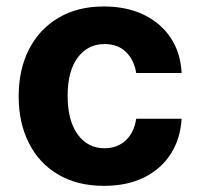

<svg xmlns="http://www.w3.org/2000/svg" viewBox="-20 -573 627 603"><path d="M306.6 10.7Q222.7 10.7 162.6 -24.9Q102.5 -60.5 70.6 -124Q38.6 -187.5 38.6 -270.5Q38.6 -354.5 71 -418Q103.5 -481.4 163.6 -517.1Q223.6 -552.7 306.2 -552.7Q377.4 -552.7 431.2 -526.9Q484.9 -501 516.1 -454.1Q547.4 -407.2 550.3 -343.8H407.7Q401.4 -384.3 376 -409.4Q350.6 -434.6 308.6 -434.6Q255.9 -434.6 224.1 -392.3Q192.4 -350.1 192.4 -272.5Q192.4 -194.3 223.9 -150.9Q255.4 -107.4 308.6 -107.4Q347.7 -107.4 374.5 -131.8Q401.4 -156.2 407.7 -200.2H550.3Q546.9 -137.7 516.6 -90.1Q486.3 -42.5 432.9 -15.9Q379.4 10.7 306.6 10.7Z"/></svg>

Font: Konkhmer Sleokchher
Style: Regular
Weight: 400
Designer: Suon May Sophanith
Version: Version 1.000; ttfautohint (v1.8.4.7-5d5b);gftools[0.9.23]